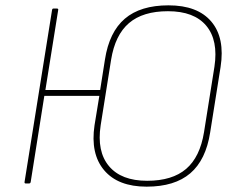

<svg xmlns="http://www.w3.org/2000/svg" viewBox="-20 -687 890 719"><path d="M611 -667Q720 -667 771.5 -606Q823 -545 806 -436L767 -191Q751 -88 692.5 -38Q634 12 529 12Q422 12 370 -49.5Q318 -111 334 -218L352 -328H146L95 -6Q94 0 89 0H76Q71 0 72 -6L175 -650Q176 -655 180 -655H193Q199 -655 198 -650L150 -350H355L373 -464Q389 -567 447.5 -617Q506 -667 611 -667ZM783 -437Q798 -536 752.5 -590.5Q707 -645 609 -645Q515 -645 463 -600.5Q411 -556 396 -463L357 -218Q342 -120 388 -65Q434 -10 531 -10Q625 -10 677 -54.5Q729 -99 744 -192Z"/></svg>

Font: Sofia Sans Thin
Style: Italic
Weight: 250
Italic angle: -9°
Version: Version 4.100-B